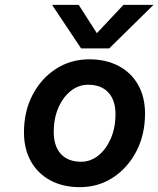

<svg xmlns="http://www.w3.org/2000/svg" viewBox="-20 -760 654 793"><path d="M431 -560H315L195 -740H305L380 -623L490 -740H614ZM79 -213Q79 -300 114.5 -368Q150 -436 211 -475.5Q272 -515 349 -515Q418 -515 470 -487.5Q522 -460 550.5 -409.5Q579 -359 579 -291Q579 -204 543.5 -135.5Q508 -67 447 -27Q386 13 310 13Q240 13 188 -15Q136 -43 107.5 -94Q79 -145 79 -213ZM457 -289Q457 -346 427.5 -378Q398 -410 344 -410Q305 -410 273 -385Q241 -360 221.5 -316Q202 -272 202 -215Q202 -156 231.5 -124Q261 -92 315 -92Q354 -92 386 -117.5Q418 -143 437.5 -187.5Q457 -232 457 -289Z"/></svg>

Font: Overused Grotesk SemiBold
Style: Italic
Weight: 600
Italic angle: -10°
Version: Version 0.003